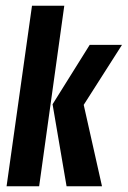

<svg xmlns="http://www.w3.org/2000/svg" viewBox="-20 -652 447 672"><path d="M3 0 92 -632H205L117 0ZM213 0 164 -287 294 -495H407L273 -285L337 0Z"/></svg>

Font: Alumni Sans Thin
Style: Bold Italic
Weight: 700
Italic angle: -8°
Version: Version 1.016